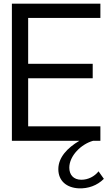

<svg xmlns="http://www.w3.org/2000/svg" viewBox="-20 -770 588 1050"><path d="M519 167C497 195 462 213 425 213C381 213 359 185 359 147C359 82 424 18 489 0H529V-79H134V-342H487V-421H134V-672H529V-750H45V0H414C348 39 299 91 299 155C299 219 344 257 411 260C462 262 511 245 548 208Z"/></svg>

Font: Oakes
Style: Regular
Weight: 400
Designer: Samuel Oakes
Foundry: Samuel Oakes
Version: Version 1.003;PS 001.003;hotconv 1.0.88;makeotf.lib2.5.64775